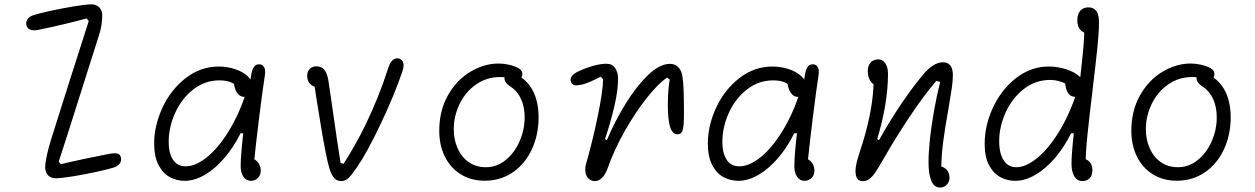

<svg xmlns="http://www.w3.org/2000/svg" viewBox="-20 -798 5620 860"><path d="M182.5 -49.5Q182.5 -68.5 189.8 -102Q197 -135.5 210.5 -178.5Q239.5 -271 253.8 -315.8Q268 -360.5 296.5 -450.5Q324 -536.5 337.5 -578.5Q351 -620.5 377.5 -704L368 -715.5Q328 -704 259.5 -688Q191 -672 150 -664Q130.5 -660 117 -664.5Q103.5 -669 99 -683Q94.5 -697 102 -710Q109.5 -723 128 -729.5Q148 -736.5 202.2 -748.5Q256.5 -760.5 311 -769.5Q365.5 -778.5 389.5 -778.5Q404 -778.5 415 -772.2Q426 -766 432 -754.8Q438 -743.5 438 -729.5Q438 -711.5 435 -689.5Q432 -667.5 424 -642Q393.5 -546 378.8 -499.5Q364 -453 334.5 -360Q306.5 -271 282.5 -196Q258.5 -121 243 -74L252.5 -62.5Q292.5 -72.5 357.5 -86.2Q422.5 -100 462 -107.5Q488.5 -113 503.2 -110.8Q518 -108.5 521.5 -93Q525 -77.5 516.8 -66Q508.5 -54.5 492 -48.5Q472 -41.5 417.8 -29.5Q363.5 -17.5 309.2 -8.5Q255 0.5 231 0.5Q216 0.5 205 -5.5Q194 -11.5 188.2 -22.8Q182.5 -34 182.5 -49.5Z M670.5 -155Q670.5 -235.5 707.8 -315.8Q745 -396 811.5 -448Q878 -500 960 -500Q998.5 -500 1033.5 -488.2Q1068.5 -476.5 1090 -456Q1111.5 -435.5 1111.5 -410.5Q1111.5 -392 1102.8 -378Q1094 -364 1074.5 -364Q1059 -364 1048 -375.2Q1037 -386.5 1031.8 -404.5Q1026.5 -422.5 1026.5 -442.5H1065V-401.5Q1060.5 -404.5 1056 -407Q1031.5 -422.5 1011.8 -430.2Q992 -438 962.5 -438Q898 -438 846 -397.5Q794 -357 764.8 -292.8Q735.5 -228.5 735.5 -161Q735.5 -113 754.5 -83Q773.5 -53 812 -53Q856 -53 906.5 -93.5Q957 -134 1004 -209.8Q1051 -285.5 1083.5 -386.5H1114L1080.5 -201H1057.5Q1027.5 -140 986.2 -91.5Q945 -43 898.5 -15.5Q852 12 807 12Q773 12 742 -4Q711 -20 690.8 -57.5Q670.5 -95 670.5 -155ZM1058 -53Q1058 -107.5 1073.5 -233.8Q1089 -360 1103 -448.5Q1104 -453.5 1104.5 -458.5Q1108.5 -484 1116.5 -497Q1124.5 -510 1140.5 -510Q1151 -510 1157.8 -503.8Q1164.5 -497.5 1166.8 -486.5Q1169 -475.5 1166.5 -461.5Q1155 -387 1140.8 -272Q1126.5 -157 1116.5 -59L1103 -88Q1116 -88 1126.2 -80Q1136.5 -72 1142.2 -59.5Q1148 -47 1148 -34Q1148 -13.5 1135 -0.8Q1122 12 1104 12Q1082.5 12 1070.2 -6.5Q1058 -25 1058 -53Z M1438.5 -116Q1426.5 -176 1412 -267Q1396 -363.5 1386 -431.5L1410.5 -406.5Q1393.5 -406.5 1381 -413.2Q1368.5 -420 1362.2 -431.8Q1356 -443.5 1356 -458Q1356 -472 1361.8 -481.8Q1367.5 -491.5 1376.5 -496.2Q1385.5 -501 1396 -501Q1420.5 -501 1433.2 -484.8Q1446 -468.5 1451 -436.5Q1456 -404.5 1461 -369.2Q1466 -334 1471.5 -296.5Q1479.5 -240.5 1488.5 -178.5Q1497.5 -116.5 1505.5 -68L1519 -64.5Q1543.5 -102.5 1568 -145.8Q1592.5 -189 1616 -236.5Q1679 -367 1719.5 -495Q1725 -512 1732.8 -522Q1740.5 -532 1749.8 -535.2Q1759 -538.5 1769 -535Q1782.5 -530.5 1786.5 -516.2Q1790.5 -502 1782 -477Q1747.5 -375 1686.2 -245.2Q1625 -115.5 1577.5 -47L1576 -45Q1560 -22 1550.8 -10.8Q1541.5 0.5 1531.2 6.8Q1521 13 1508 13Q1488.5 13 1476.5 -1Q1464.5 -15 1456.2 -41.2Q1448 -67.5 1438.5 -116Z M1947.5 -212Q1947.5 -302.5 1986.5 -371.2Q2025.5 -440 2087.2 -476.8Q2149 -513.5 2214 -513.5Q2236.5 -513.5 2260.2 -508Q2284 -502.5 2302 -493Q2310.5 -488.5 2315 -481.8Q2319.5 -475 2319.8 -467Q2320 -459 2316 -451Q2312 -442.5 2305.5 -439.5Q2299 -436.5 2291.5 -437.2Q2284 -438 2275 -441.5Q2273.5 -441.5 2273 -442L2269 -443.5Q2257.5 -448 2246.8 -450.5Q2236 -453 2221 -453Q2160 -453 2112.5 -419.8Q2065 -386.5 2038.8 -332.5Q2012.5 -278.5 2012.5 -219.5Q2012.5 -172.5 2029.8 -133.5Q2047 -94.5 2079.5 -71.8Q2112 -49 2156.5 -49Q2205 -49 2244.8 -81Q2284.5 -113 2307.2 -164.8Q2330 -216.5 2330 -273Q2330 -317.5 2314.5 -353Q2299 -388.5 2269.5 -408Q2249 -421.5 2242.8 -433.8Q2236.5 -446 2242.5 -456.5Q2246.5 -464 2256 -467Q2265.5 -470 2276.5 -468.8Q2287.5 -467.5 2295.5 -463Q2329 -445.5 2350.8 -416.8Q2372.5 -388 2382.5 -351.5Q2392.5 -315 2392.5 -273Q2392.5 -194 2362.2 -129Q2332 -64 2277 -26.2Q2222 11.5 2151 11.5Q2090.5 11.5 2044.2 -17Q1998 -45.5 1972.8 -96.2Q1947.5 -147 1947.5 -212Z M2605 -63.5Q2633.5 -163 2657 -275.8Q2680.5 -388.5 2681.5 -443L2670.5 -454.5Q2647.5 -442.5 2626.2 -433Q2605 -423.5 2588.5 -419.5Q2567.5 -414.5 2554.5 -416.2Q2541.5 -418 2537 -432.5Q2532.5 -445.5 2542 -457.5Q2551.5 -469.5 2571 -478.5Q2602 -493 2636 -502.8Q2670 -512.5 2696.5 -512.5Q2722 -512.5 2735.2 -493.2Q2748.5 -474 2748.5 -446Q2748.5 -395 2732.5 -324.8Q2716.5 -254.5 2690 -175L2698 -170Q2735 -257.5 2783.5 -335.5Q2832 -413.5 2883.8 -462.8Q2935.5 -512 2981 -512Q3004 -512 3018 -497.2Q3032 -482.5 3036 -459.5Q3041 -430.5 3042.2 -390Q3043.5 -349.5 3043.5 -297Q3043.5 -293.5 3043.5 -289.5Q3043.5 -256 3041.8 -237Q3040 -218 3034.8 -208.2Q3029.5 -198.5 3020 -197Q3003.5 -194 2992.5 -207.2Q2981.5 -220.5 2977 -249Q2970.5 -287 2971.5 -342.8Q2972.5 -398.5 2979.5 -441L2968 -450.5Q2928.5 -424 2877.2 -359.5Q2826 -295 2778.2 -210.8Q2730.5 -126.5 2701.5 -43.5Q2691 -13.5 2672.8 2Q2654.5 17.5 2634 12Q2619 7.5 2611 -4.2Q2603 -16 2601.8 -31.8Q2600.5 -47.5 2605 -63.5Z M3150.5 -155Q3150.5 -235.5 3187.8 -315.8Q3225 -396 3291.5 -448Q3358 -500 3440 -500Q3478.5 -500 3513.5 -488.2Q3548.5 -476.5 3570 -456Q3591.5 -435.5 3591.5 -410.5Q3591.5 -392 3582.8 -378Q3574 -364 3554.5 -364Q3539 -364 3528 -375.2Q3517 -386.5 3511.8 -404.5Q3506.5 -422.5 3506.5 -442.5H3545V-401.5Q3540.5 -404.5 3536 -407Q3511.5 -422.5 3491.8 -430.2Q3472 -438 3442.5 -438Q3378 -438 3326 -397.5Q3274 -357 3244.8 -292.8Q3215.5 -228.5 3215.5 -161Q3215.5 -113 3234.5 -83Q3253.5 -53 3292 -53Q3336 -53 3386.5 -93.5Q3437 -134 3484 -209.8Q3531 -285.5 3563.5 -386.5H3594L3560.5 -201H3537.5Q3507.5 -140 3466.2 -91.5Q3425 -43 3378.5 -15.5Q3332 12 3287 12Q3253 12 3222 -4Q3191 -20 3170.8 -57.5Q3150.5 -95 3150.5 -155ZM3538 -53Q3538 -107.5 3553.5 -233.8Q3569 -360 3583 -448.5Q3584 -453.5 3584.5 -458.5Q3588.5 -484 3596.5 -497Q3604.5 -510 3620.5 -510Q3631 -510 3637.8 -503.8Q3644.5 -497.5 3646.8 -486.5Q3649 -475.5 3646.5 -461.5Q3635 -387 3620.8 -272Q3606.5 -157 3596.5 -59L3583 -88Q3596 -88 3606.2 -80Q3616.5 -72 3622.2 -59.5Q3628 -47 3628 -34Q3628 -13.5 3615 -0.8Q3602 12 3584 12Q3562.5 12 3550.2 -6.5Q3538 -25 3538 -53Z M4139 -72Q4139 -114 4145 -172Q4151 -230 4162.8 -297Q4174.5 -364 4191 -431L4174 -436Q4116 -368 4053 -273Q3990 -178 3943.5 -96.5L3941.5 -93.5Q3918 -52 3904.2 -31Q3890.5 -10 3876.2 1.8Q3862 13.5 3845 13.5Q3823.5 13.5 3816.5 -4Q3809.5 -21.5 3813.2 -48.2Q3817 -75 3827.5 -106.5Q3845.5 -160 3858.5 -208.5Q3875 -270 3884.2 -330.5Q3893.5 -391 3893.5 -454.5L3918.5 -412.5Q3904.5 -412.5 3892.8 -420.5Q3881 -428.5 3874 -443.8Q3867 -459 3867 -480.5Q3867 -497.5 3873.5 -509.2Q3880 -521 3890.8 -526.5Q3901.5 -532 3914 -532Q3926.5 -532 3936.2 -524.5Q3946 -517 3951.8 -502Q3957.5 -487 3957.5 -465Q3957.5 -403 3945.5 -329.2Q3933.5 -255.5 3909 -175L3917 -170Q3966 -257.5 4017.5 -333.5Q4069 -409.5 4114.5 -463.5Q4137.5 -491 4159.8 -505Q4182 -519 4203.5 -519Q4217.5 -519 4227.5 -512.8Q4237.5 -506.5 4242.8 -493.8Q4248 -481 4248 -461Q4248 -436 4243.2 -403Q4238.5 -370 4228.5 -312Q4213 -227.5 4204.5 -161.8Q4196 -96 4196 -30L4179.5 -54Q4197 -54 4209 -46.8Q4221 -39.5 4227 -28Q4233 -16.5 4233 -3Q4233 10.5 4227.2 20.8Q4221.5 31 4211.8 36.5Q4202 42 4190.5 42Q4164.5 42 4151.8 12.5Q4139 -17 4139 -72Z M4390.5 -153Q4390.5 -238 4428.8 -318.5Q4467 -399 4532.8 -449.5Q4598.5 -500 4677.5 -500Q4717 -500 4754.8 -488Q4792.5 -476 4816.5 -454.8Q4840.5 -433.5 4840.5 -407Q4840.5 -386.5 4828.8 -375.2Q4817 -364 4798.5 -364Q4772.5 -364 4761.2 -386Q4750 -408 4750 -442.5H4785V-401.5Q4773 -412.5 4757 -421.2Q4741 -430 4722.5 -435Q4704 -440 4684 -440Q4618 -440 4565.8 -399.2Q4513.5 -358.5 4484.5 -294.5Q4455.5 -230.5 4455.5 -164.5Q4455.5 -132 4463.5 -106Q4471.5 -80 4488.5 -64.5Q4505.5 -49 4532 -49Q4575.5 -49 4626.2 -90.5Q4677 -132 4724 -208.8Q4771 -285.5 4803.5 -386.5H4834L4808.5 -201H4777.5Q4747.5 -140 4706.2 -91.5Q4665 -43 4618.5 -15.5Q4572 12 4527 12Q4492.5 12 4461.5 -4.2Q4430.5 -20.5 4410.5 -57.5Q4390.5 -94.5 4390.5 -153ZM4779.5 -63Q4779.5 -102 4785.8 -164Q4792 -226 4806 -341.5Q4822 -478 4829.8 -555Q4837.5 -632 4837.5 -687.5L4852 -645.5Q4837 -650 4827 -657.2Q4817 -664.5 4811.2 -677Q4805.5 -689.5 4805.5 -708.5Q4805.5 -726.5 4811.8 -739.2Q4818 -752 4829.2 -758.5Q4840.5 -765 4855.5 -765Q4877.5 -765 4890 -749.5Q4902.5 -734 4902.5 -698Q4902.5 -654 4895.5 -585.5Q4888.5 -517 4873.5 -392.5Q4858.5 -269.5 4850.5 -189.8Q4842.5 -110 4842.5 -59L4822.5 -88Q4839 -88 4850.2 -81.2Q4861.5 -74.5 4867.2 -62.8Q4873 -51 4873 -35.5Q4873 -11 4860 1Q4847 13 4829 13Q4804.5 13 4792 -8.2Q4779.5 -29.5 4779.5 -63Z M5047.5 -212Q5047.5 -302.5 5086.5 -371.2Q5125.5 -440 5187.2 -476.8Q5249 -513.5 5314 -513.5Q5336.5 -513.5 5360.2 -508Q5384 -502.5 5402 -493Q5410.5 -488.5 5415 -481.8Q5419.5 -475 5419.8 -467Q5420 -459 5416 -451Q5412 -442.5 5405.5 -439.5Q5399 -436.5 5391.5 -437.2Q5384 -438 5375 -441.5Q5373.5 -441.5 5373 -442L5369 -443.5Q5357.5 -448 5346.8 -450.5Q5336 -453 5321 -453Q5260 -453 5212.5 -419.8Q5165 -386.5 5138.8 -332.5Q5112.5 -278.5 5112.5 -219.5Q5112.5 -172.5 5129.8 -133.5Q5147 -94.5 5179.5 -71.8Q5212 -49 5256.5 -49Q5305 -49 5344.8 -81Q5384.5 -113 5407.2 -164.8Q5430 -216.5 5430 -273Q5430 -317.5 5414.5 -353Q5399 -388.5 5369.5 -408Q5349 -421.5 5342.8 -433.8Q5336.5 -446 5342.5 -456.5Q5346.5 -464 5356 -467Q5365.5 -470 5376.5 -468.8Q5387.5 -467.5 5395.5 -463Q5429 -445.5 5450.8 -416.8Q5472.5 -388 5482.5 -351.5Q5492.5 -315 5492.5 -273Q5492.5 -194 5462.2 -129Q5432 -64 5377 -26.2Q5322 11.5 5251 11.5Q5190.5 11.5 5144.2 -17Q5098 -45.5 5072.8 -96.2Q5047.5 -147 5047.5 -212Z"/></svg>

Font: Monaspace Radon Var
Style: Regular
Weight: 400
Designer: Riley Cran and the Lettermatic Team
Version: Version 1.000 (Monaspace Radon Var)